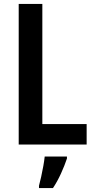

<svg xmlns="http://www.w3.org/2000/svg" viewBox="-20 -734 480 975"><path d="M75 0V-714H195V-104H420V0ZM320 71Q308 107 289.5 147.5Q271 188 249 221H178V209Q183 191 189 164Q195 137 200 109Q205 81 207 61H320Z"/></svg>

Font: Noto Sans Myanmar Condensed SemiBold
Style: Regular
Weight: 600
Width: 3
Designer: Monotype Design Team
Foundry: Monotype Imaging Inc.
Version: Version 2.107; ttfautohint (v1.8.4.7-5d5b)